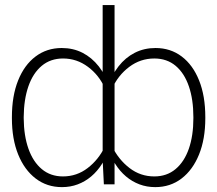

<svg xmlns="http://www.w3.org/2000/svg" viewBox="-20 -748 881 779"><path d="M813 -272.9V-268.1Q813 -184.1 787.6 -121.3Q762.2 -58.6 716.6 -23.7Q670.9 11.2 609.9 11.2Q575.7 11.2 545.9 0Q516.1 -11.2 491.2 -32.2Q466.3 -53.2 447.3 -83.3Q428.2 -113.3 415 -150.9V-391.6Q432.6 -442.4 460.7 -478.5Q488.8 -514.6 526.9 -533.9Q564.9 -553.2 610.8 -553.2Q671.9 -553.2 717.3 -518.8Q762.7 -484.4 787.8 -421.6Q813 -358.9 813 -272.9ZM764.6 -268.1V-272.9Q764.6 -344.2 746.3 -397.7Q728 -451.2 692.6 -481Q657.2 -510.7 606 -510.7Q549.8 -510.7 504.6 -476.8Q459.5 -442.9 435.5 -390.1V-152.8Q461.4 -100.1 505.6 -66.2Q549.8 -32.2 606 -32.2Q656.7 -32.2 692.1 -61.8Q727.5 -91.3 746.1 -144.3Q764.6 -197.3 764.6 -268.1ZM396.5 -98.1V-727.5H444.8V0H401.4ZM28.3 -268.1V-272.9Q28.3 -358.9 53.5 -421.6Q78.6 -484.4 124.3 -518.8Q169.9 -553.2 230.5 -553.2Q276.9 -553.2 314.7 -533.9Q352.5 -514.6 380.9 -478.5Q409.2 -442.4 425.8 -391.6V-150.9Q413.1 -113.3 394 -83.3Q375 -53.2 350.1 -32.2Q325.2 -11.2 295.4 0Q265.6 11.2 231.4 11.2Q170.4 11.2 124.8 -23.7Q79.1 -58.6 53.7 -121.3Q28.3 -184.1 28.3 -268.1ZM76.2 -272.9V-268.1Q76.7 -197.3 95.5 -144.3Q114.3 -91.3 149.7 -61.8Q185.1 -32.2 235.4 -32.2Q291.5 -32.2 335.7 -66.2Q379.9 -100.1 405.3 -152.8V-390.1Q382.3 -442.9 336.9 -476.8Q291.5 -510.7 235.8 -510.7Q185.1 -510.7 149.4 -481Q113.8 -451.2 95.2 -397.7Q76.7 -344.2 76.2 -272.9Z"/></svg>

Font: Inter 24pt ExtraLight
Style: Regular
Weight: 250
Designer: Rasmus Andersson
Foundry: rsms
Version: Version 4.001;git-66647c0bb